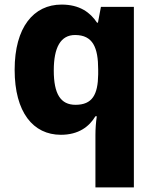

<svg xmlns="http://www.w3.org/2000/svg" viewBox="-20 -579 678 839"><path d="M397 11V240H565V-549H421L408 -480H404C374 -525 328 -559 249 -559C127 -559 44 -460 44 -274C44 -88 125 10 246 10C324 10 370 -26 397 -71H403C399 -44 397 -16 397 11ZM310 -121C245 -121 215 -168 215 -271C215 -372 245 -426 308 -426C386 -426 409 -371 409 -275V-254C408 -165 383 -121 310 -121Z"/></svg>

Font: Noto Sans Telugu ExtraBold
Style: Regular
Weight: 800
Designer: Jelle Bosma - Monotype Design Team
Foundry: Monotype Imaging Inc.
Version: Version 2.005